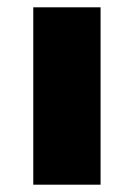

<svg xmlns="http://www.w3.org/2000/svg" viewBox="-20 -505 368 525"><path d="M71 -485H255V0H71Z"/></svg>

Font: Sarpanch ExtraBold
Style: Regular
Weight: 800
Designer: Manushi Parikh (Devanagari and Latin), Jyotish Sonowal (Devanagari)
Foundry: Indian Type Foundry
Version: Version 2.004;PS 1.0;hotconv 1.0.78;makeotf.lib2.5.61930; tt